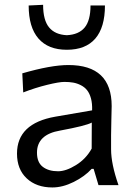

<svg xmlns="http://www.w3.org/2000/svg" viewBox="-20 -782 566 811"><path d="M262.2 -571.8Q183.6 -571.8 142.3 -619.4Q101.1 -667 101.1 -758.8L162.1 -761.7Q162.1 -696.8 187.3 -666.3Q212.4 -635.7 262.2 -633.3Q312.5 -635.7 337.4 -665.5Q362.3 -695.3 362.3 -758.8H423.3Q423.3 -666.5 382.6 -619.1Q341.8 -571.8 262.2 -571.8ZM201.2 9.8Q133.8 9.8 92.8 -28.6Q51.8 -66.9 51.8 -133.3Q51.8 -260.7 213.4 -289.1L369.1 -315.9Q370.1 -344.7 364.3 -366.2Q358.4 -387.7 347.9 -400.9Q337.4 -414.1 321.5 -422.1Q305.7 -430.2 289.1 -433.1Q272.5 -436 252 -436Q229.5 -436 179 -423.6Q128.4 -411.1 78.1 -391.6L74.2 -472.2Q195.3 -507.3 269 -507.3Q451.7 -507.3 451.7 -334Q451.7 -320.3 450.4 -277.1Q449.2 -233.9 449.2 -210.9V-151.4Q449.2 -89.4 480.5 0H396L375.5 -68.8H367.2Q337.9 -36.6 291.3 -13.4Q244.6 9.8 201.2 9.8ZM225.1 -58.6Q258.8 -58.6 301 -84.7Q343.3 -110.8 367.2 -154.3L367.7 -264.2Q342.3 -250.5 233.9 -230.5Q136.2 -213.9 136.2 -137.2Q136.2 -96.2 160.6 -77.4Q185.1 -58.6 225.1 -58.6Z"/></svg>

Font: Commissioner Flair
Style: Regular
Weight: 400
Designer: Kostas Bartsokas
Foundry: Kostas Bartsokas
Version: Version 1.000